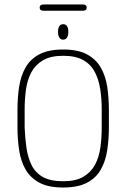

<svg xmlns="http://www.w3.org/2000/svg" viewBox="-20 -827 564 857"><path d="M466 -336Q466 -391 458.5 -440Q451 -489 429.5 -526Q408 -563 368 -584.5Q328 -606 262 -606Q197 -606 156.5 -585Q116 -564 94.5 -526.5Q73 -489 65.5 -440.5Q58 -392 58 -336V-260Q58 -205 65.5 -156Q73 -107 94.5 -70Q116 -33 156 -11.5Q196 10 262 10Q327 10 367.5 -11Q408 -32 429.5 -69.5Q451 -107 458.5 -156Q466 -205 466 -260ZM90 -257V-339Q90 -385 96 -428Q102 -471 120 -504.5Q138 -538 172 -558Q206 -578 262 -578Q318 -578 352 -558.5Q386 -539 403.5 -505Q421 -471 427.5 -428.5Q434 -386 434 -339V-257Q434 -211 428 -168Q422 -125 404 -91.5Q386 -58 352 -38Q318 -18 262 -18Q204 -18 170.5 -37.5Q137 -57 120.5 -91Q104 -125 98 -168Q92 -211 90 -257ZM262 -719Q251 -719 245 -710.5Q239 -702 239 -685Q239 -668 245 -659Q251 -650 262 -650Q273 -650 279 -659Q285 -668 285 -685Q285 -702 279 -710.5Q273 -719 262 -719ZM174 -807Q166 -807 161.5 -803.5Q157 -800 157 -793Q157 -786 161.5 -782.5Q166 -779 174 -779H350Q358 -779 362.5 -782.5Q367 -786 367 -793Q367 -800 362.5 -803.5Q358 -807 350 -807Z"/></svg>

Font: Beiruti ExtraLight
Style: Regular
Weight: 250
Designer: Arlette Boutros
Foundry: Boutros
Version: Version 1.41